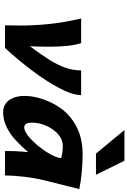

<svg xmlns="http://www.w3.org/2000/svg" viewBox="190 -1010 831 1252"><g transform="rotate(90 606.0 -383.5)"><path d="M292 0H144.5Q146 -46.9 146 -98.1Q146 -195.8 135.5 -293.7Q125 -391.6 100.1 -496.6H260.3Q272.9 -461.4 278.6 -406.2Q284.2 -351.1 284.2 -287.6Q284.2 -231.9 281.2 -162.6Q339.4 -240.7 372.3 -294.2Q405.3 -347.7 421.9 -396.2Q438.5 -444.8 438.5 -496.6H599.6Q599.6 -439.5 553.2 -352.3Q506.8 -265.1 436.5 -172.6Q366.2 -80.1 292 0Z M964.4 -22Q964.4 -71.3 968.3 -113.8L971.7 -150.9Q927.2 -100.6 891.4 -67.6Q855.5 -34.7 809.1 -11.2Q762.7 12.2 709.5 12.2Q678.2 12.2 654.5 -4.9Q630.9 -22 617.9 -53.7Q605 -85.4 605 -128.4Q605 -169.9 616.7 -214.8Q638.2 -297.4 684.8 -362.8Q731.4 -428.2 807.6 -467.3Q883.8 -506.3 987.3 -506.3Q1043.9 -506.3 1106.9 -500.2Q1169.9 -494.1 1212.4 -484.4L1155.8 -258.3Q1140.1 -194.8 1131.8 -122.6Q1123.5 -50.3 1123.5 0H964.4ZM931.2 -377Q891.1 -377 858.9 -350.1Q826.7 -323.2 806.6 -283.7Q786.6 -244.1 781.7 -207.5Q779.3 -189 779.3 -175.3Q779.3 -125.5 810.5 -125.5Q839.4 -125.5 883.1 -165.8Q926.8 -206.1 963.4 -260.3Q1000 -314.5 1007.8 -350.1L1010.7 -366.2Q998.5 -370.1 976.8 -373.5Q955.1 -377 931.2 -377ZM1027.8 -778.8 1119.1 -593.3H981L827.6 -778.8Z"/></g></svg>

Font: Lesson One Extra
Style: Italic
Weight: 800
Italic angle: -14°
Designer: But Ko, Victor Gaultney, Annie Olsen, Julie Remington, Don Collingsworth, Eric Hays, Becca Hirsbrunner
Version: Version 1.100